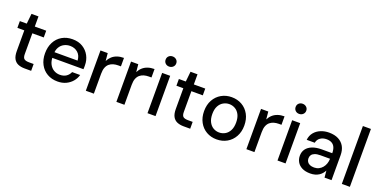

<svg xmlns="http://www.w3.org/2000/svg" viewBox="-19 -1478 4426 2244"><g transform="rotate(20 2194.0 -356.0)"><path d="M275 0Q227 0 192 -15Q157 -30 138 -65Q119 -100 119 -160V-417H33V-501H119L132 -627H219V-501H361V-417H219V-159Q219 -116 237 -100.5Q255 -85 299 -85H356V0Z M686 12Q613 12 557 -20.5Q501 -53 469.5 -112Q438 -171 438 -249Q438 -328 469 -387.5Q500 -447 556.5 -480Q613 -513 687 -513Q761 -513 814 -480.5Q867 -448 896 -394Q925 -340 925 -274Q925 -264 925 -252.5Q925 -241 924 -227H511V-298H825Q822 -360 783 -395Q744 -430 686 -430Q646 -430 611.5 -412Q577 -394 556.5 -358.5Q536 -323 536 -270V-241Q536 -186 556.5 -148Q577 -110 611 -90.5Q645 -71 685 -71Q733 -71 764.5 -92.5Q796 -114 811 -150H911Q898 -104 867 -67.5Q836 -31 790.5 -9.5Q745 12 686 12Z M1036 0V-501H1126L1135 -406Q1152 -440 1178.5 -464Q1205 -488 1241.5 -500.5Q1278 -513 1324 -513V-408H1291Q1259 -408 1231 -400Q1203 -392 1181.5 -374Q1160 -356 1148 -325.5Q1136 -295 1136 -248V0Z M1416 0V-501H1506L1515 -406Q1532 -440 1558.5 -464Q1585 -488 1621.5 -500.5Q1658 -513 1704 -513V-408H1671Q1639 -408 1611 -400Q1583 -392 1561.5 -374Q1540 -356 1528 -325.5Q1516 -295 1516 -248V0Z M1803 0V-501H1903V0ZM1853 -598Q1825 -598 1806.5 -616Q1788 -634 1788 -661Q1788 -689 1806.5 -706.5Q1825 -724 1853 -724Q1881 -724 1900.5 -706.5Q1920 -689 1920 -661Q1920 -634 1900.5 -616Q1881 -598 1853 -598Z M2253 0Q2205 0 2170 -15Q2135 -30 2116 -65Q2097 -100 2097 -160V-417H2011V-501H2097L2110 -627H2197V-501H2339V-417H2197V-159Q2197 -116 2215 -100.5Q2233 -85 2277 -85H2334V0Z M2665 12Q2594 12 2537.5 -20.5Q2481 -53 2448.5 -112.5Q2416 -172 2416 -250Q2416 -330 2449 -389Q2482 -448 2539 -480.5Q2596 -513 2666 -513Q2738 -513 2794.5 -480.5Q2851 -448 2883.5 -389Q2916 -330 2916 -250Q2916 -172 2883 -112.5Q2850 -53 2793 -20.5Q2736 12 2665 12ZM2665 -74Q2705 -74 2739 -93.5Q2773 -113 2793.5 -152.5Q2814 -192 2814 -251Q2814 -310 2794 -349Q2774 -388 2740 -407.5Q2706 -427 2667 -427Q2628 -427 2593.5 -407.5Q2559 -388 2538.5 -349Q2518 -310 2518 -251Q2518 -192 2538.5 -152.5Q2559 -113 2592.5 -93.5Q2626 -74 2665 -74Z M3033 0V-501H3123L3132 -406Q3149 -440 3175.5 -464Q3202 -488 3238.5 -500.5Q3275 -513 3321 -513V-408H3288Q3256 -408 3228 -400Q3200 -392 3178.5 -374Q3157 -356 3145 -325.5Q3133 -295 3133 -248V0Z M3420 0V-501H3520V0ZM3470 -598Q3442 -598 3423.5 -616Q3405 -634 3405 -661Q3405 -689 3423.5 -706.5Q3442 -724 3470 -724Q3498 -724 3517.5 -706.5Q3537 -689 3537 -661Q3537 -634 3517.5 -616Q3498 -598 3470 -598Z M3830 12Q3768 12 3727 -9Q3686 -30 3666 -65Q3646 -100 3646 -142Q3646 -191 3671.5 -226Q3697 -261 3745.5 -280Q3794 -299 3861 -299H3992Q3992 -343 3979 -372Q3966 -401 3940 -415.5Q3914 -430 3876 -430Q3831 -430 3798.5 -408Q3766 -386 3758 -344H3658Q3664 -398 3694.5 -435.5Q3725 -473 3773 -493Q3821 -513 3876 -513Q3946 -513 3994 -488Q4042 -463 4067 -418Q4092 -373 4092 -310V0H4005L3997 -85Q3987 -65 3971.5 -47Q3956 -29 3935.5 -16Q3915 -3 3888.5 4.5Q3862 12 3830 12ZM3849 -69Q3881 -69 3907 -82Q3933 -95 3951.5 -117.5Q3970 -140 3979.5 -168Q3989 -196 3990 -227V-229H3871Q3828 -229 3801.5 -218.5Q3775 -208 3763 -190Q3751 -172 3751 -148Q3751 -124 3762.5 -106Q3774 -88 3796 -78.5Q3818 -69 3849 -69Z M4220 0V-720H4320V0Z"/></g></svg>

Font: DM Sans 17pt Medium
Style: Regular
Weight: 500
Version: Version 4.004;gftools[0.9.30]